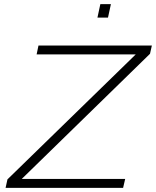

<svg xmlns="http://www.w3.org/2000/svg" viewBox="-20 -908 754 928"><path d="M7 0 16 -41 636 -645H157L166 -688H714L705 -648L85 -43H585L575 0ZM451 -823 465 -888H516L502 -823Z"/></svg>

Font: Saira Expanded ExtraLight
Style: Italic
Weight: 250
Width: 7
Italic angle: -12°
Designer: Hector Gatti with collaboration of the Omnibus-Type team
Foundry: Omnibus-Type
Version: Version 1.101